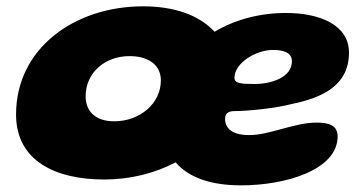

<svg xmlns="http://www.w3.org/2000/svg" viewBox="-20 -532 1107 592"><path d="M301.5 21.5C379.5 21.5 456.5 3 521.5 -31.5C561.5 15.5 630.5 39.5 723 39.5C862 39.5 1021 -8.5 1021 -111.5C1021 -144.5 995.5 -154 956.5 -154C887 -154 811.5 -115.5 749 -115.5C717 -115.5 694 -122.5 682 -139C677 -146 674 -154.5 674 -165C674 -184.5 686 -189.5 704.5 -189.5C744.5 -189.5 832 -198.5 878 -211C974.5 -230.5 1056 -268.5 1056 -370C1056 -454.5 967 -492 862 -492C780.5 -492 704 -471.5 641.5 -434C593.5 -486.5 515.5 -512.5 421 -512.5C210 -512.5 29.5 -383 29.5 -179C29.5 -38 148 21.5 301.5 21.5ZM765 -273C722.5 -273 703 -275 703 -292C703 -338.5 770 -378 821 -378C855.5 -378 880 -369.5 880 -343C880 -292 814 -273 765 -273ZM332 -158C273 -158 244 -190.5 244 -234.5C244 -308 303.5 -359 379.5 -359C431 -359 476 -336.5 476 -284C476 -213 411.5 -158 332 -158Z"/></svg>

Font: Gluten
Style: Bold Italic
Weight: 700
Italic angle: -13°
Designer: Tyler Finck
Foundry: Etcetera Type Company
Version: Version 0.920